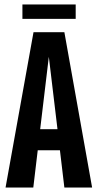

<svg xmlns="http://www.w3.org/2000/svg" viewBox="-20 -845 440 865"><path d="M270 -700 395 0H270L250 -168H150L130 0H5L131 -700ZM81 -760V-825H321V-760ZM161 -263H239L200 -589Z"/></svg>

Font: Gully ECD Medium
Style: Regular
Weight: 500
Width: 2
Designer: jaikishan Patel
Foundry: MagicType
Version: Version 1.000;Glyphs 3.2 (3242)